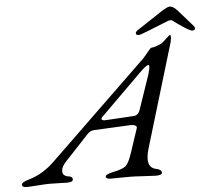

<svg xmlns="http://www.w3.org/2000/svg" viewBox="-56 -876 1038 941"><g transform="rotate(-5 463.5 -405.0)"><path d="M651 -689Q636 -689 636 -699Q636 -705 643 -711L767 -793Q801 -815 812 -815Q829 -815 849 -793L921 -711Q927 -704 927 -699Q927 -688 913 -688Q904 -688 873 -708Q842 -728 822 -744Q813 -752 794 -744Q659 -689 651 -689ZM640 -506 442 -310Q430 -301 432 -293.5Q434 -286 458 -288L592 -296Q613 -298 622 -324L680 -494Q684 -507 686 -517.5Q688 -528 687.5 -533.5Q687 -539 684 -539Q673 -539 640 -506ZM672 5Q661 5 614 2Q567 -1 544 -1Q524 -1 492.5 -0.5Q461 0 452 0Q428 0 428 -12Q428 -23 465 -31Q514 -41 529 -54.5Q544 -68 559 -112L600 -235Q603 -243 595 -248Q587 -253 572 -253L391 -244Q372 -244 356 -226L240 -102Q220 -80 218 -63Q216 -46 224 -38.5Q232 -31 241 -30Q256 -28 261 -24Q266 -20 266 -12Q266 1 235 1Q229 1 199.5 0Q170 -1 151 -1Q129 -1 90.5 2Q52 5 38 5Q15 5 15 -8Q15 -20 52 -31Q122 -51 180 -108L652 -564Q664 -575 676.5 -590.5Q689 -606 696 -614Q703 -622 706 -622Q721 -622 752 -636Q759 -639 770.5 -649.5Q782 -660 790.5 -668Q799 -676 801 -676Q804 -676 805 -672Q806 -668 805.5 -660.5Q805 -653 803 -644L648 -128Q622 -39 678 -28Q704 -23 704 -7Q704 5 672 5Z"/></g></svg>

Font: EB Garamond 12
Style: Italic
Weight: 400
Italic angle: -17°
Version: Version 0.016; ttfautohint (v1.8.4)